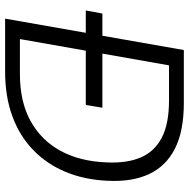

<svg xmlns="http://www.w3.org/2000/svg" viewBox="-14 -726 740 752"><g transform="rotate(90 356.0 -350.0)"><path d="M21 -316 33 -381H402L391 -316ZM53 0 176 -700H383Q494 -700 562.5 -665Q631 -630 662 -563.5Q693 -497 688 -401Q684 -311 653.5 -237.5Q623 -164 568 -110.5Q513 -57 435.5 -28.5Q358 0 260 0ZM133 -58H270Q379 -58 454.5 -100Q530 -142 571 -217.5Q612 -293 616 -397Q620 -476 597 -530.5Q574 -585 519.5 -613.5Q465 -642 373 -642H236Z"/></g></svg>

Font: DM Sans 28pt Light
Style: Italic
Weight: 300
Italic angle: -10°
Version: Version 4.004;gftools[0.9.30]